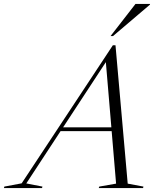

<svg xmlns="http://www.w3.org/2000/svg" viewBox="-99 -955 806 975"><path d="M549.5 -22.5 629.5 -7.5 627.5 0H402.5L405 -7.5L490.5 -22.5L468 -289H208.5L34.5 -23.5L116.5 -7.5L114.5 0H-79L-77 -7.5L11 -24L474 -725H487.5ZM221.5 -308.5H466.5L438.5 -639.5ZM462.5 -772 589 -935H663L662.5 -931.5L475 -772Z"/></svg>

Font: Newsreader 72pt Light
Style: Italic
Weight: 300
Italic angle: -17°
Designer: Hugues Gentile
Foundry: Production Type
Version: Version 1.003; ttfautohint (v1.8.3)